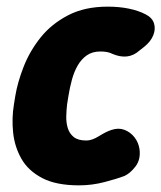

<svg xmlns="http://www.w3.org/2000/svg" viewBox="-20 -539 486 578"><path d="M218 19Q149 19 107 -3Q65 -25 44.5 -61Q24 -97 19.5 -140Q15 -183 22 -225L26 -250Q33 -292 51.5 -339Q70 -386 102.5 -426.5Q135 -467 185 -493Q235 -519 304 -519Q339 -519 368 -513Q397 -507 418 -496Q438 -486 443.5 -469Q449 -452 441.5 -433Q434 -414 414 -398L400 -387Q382 -371 361.5 -369Q341 -367 318 -377Q305 -384 282 -384Q258 -384 241.5 -372.5Q225 -361 214 -342Q203 -323 196.5 -299Q190 -275 186 -250L182 -225Q180 -208 179.5 -189Q179 -170 184 -153.5Q189 -137 202 -126.5Q215 -116 240 -116Q257 -116 278.5 -129.5Q300 -143 316 -148Q337 -155 355 -148Q373 -141 385 -125.5Q397 -110 400 -90Q404 -59 388 -38Q372 -17 354 -9Q333 -1 295 9Q257 19 218 19Z"/></svg>

Font: Winky Sans
Style: Bold Italic
Weight: 700
Italic angle: -8.97852°
Designer: Simon Atzbach
Foundry: typofactur
Version: Version 1.205